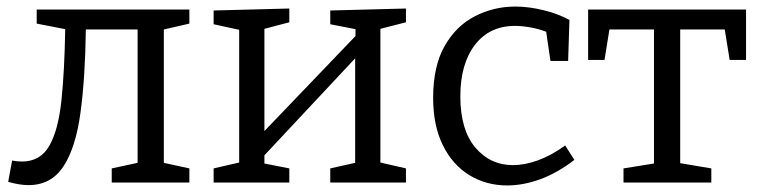

<svg xmlns="http://www.w3.org/2000/svg" viewBox="-20 -557 2314 586"><path d="M67 8Q40 8 5 -2L17 -67Q32 -64 47 -64Q103 -64 130.5 -112Q158 -160 167.5 -250.5Q177 -341 179 -468L92 -485V-528H558V-485L480 -467V-60L558 -43V0H321V-43L400 -60V-467H242Q240 -318 225.5 -212Q211 -106 173.5 -49Q136 8 67 8Z M632 0V-43L710 -61V-466L632 -483V-525L863 -531V-489L787 -469V-157L1065 -447V-468L988 -483V-525L1219 -531V-489L1141 -469V-61L1219 -43V0H988V-43L1064 -60V-379L787 -83V-58L863 -43V0Z M1528 9Q1464 9 1412.5 -22.5Q1361 -54 1331.5 -114Q1302 -174 1302 -258Q1302 -355 1337 -416.5Q1372 -478 1429.5 -507.5Q1487 -537 1553 -537Q1593 -537 1638.5 -526Q1684 -515 1718 -496L1714 -371H1660L1647 -460Q1624 -469 1598 -473.5Q1572 -478 1552 -478Q1474 -478 1429.5 -420Q1385 -362 1385 -263Q1385 -161 1430.5 -107Q1476 -53 1546 -53Q1581 -53 1621.5 -67.5Q1662 -82 1705 -113L1733 -69Q1681 -29 1629 -10Q1577 9 1528 9Z M1883 0V-43L1976 -58V-467H1840L1825 -374H1775V-528H2257V-374H2207L2192 -467H2056V-59L2151 -43V0Z"/></svg>

Font: Bitter
Style: Regular
Weight: 400
Designer: Sol Matas, and Bitter project Authors
Foundry: Sol Matas
Version: Version 2.001